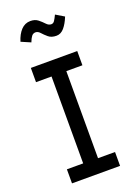

<svg xmlns="http://www.w3.org/2000/svg" viewBox="-159 -912 694 976"><g transform="rotate(-20 187.5 -424.0)"><path d="M54 0V-76H142V-546H58V-623H309V-546H222V-75H314V0ZM266 -836 311 -809Q297 -774 279 -753Q261 -732 237 -732Q210 -732 194 -745.5Q178 -759 166.5 -772Q155 -785 142 -785Q129 -785 121 -775Q113 -765 105 -744L54 -766Q65 -803 86 -825.5Q107 -848 137 -848Q162 -848 178 -835Q194 -822 206 -809Q218 -796 232 -796Q243 -796 250 -806.5Q257 -817 266 -836Z"/></g></svg>

Font: Inconsolata Condensed SemiBold
Style: Regular
Weight: 600
Width: 3
Monospace: yes
Designer: Raph Levien, Cyreal, Brenton Simpson
Foundry: Raph Levien, Cyreal, Google
Version: Version 3.100; ttfautohint (v1.8.4.7-5d5b)